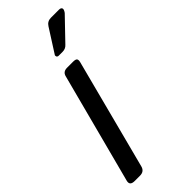

<svg xmlns="http://www.w3.org/2000/svg" viewBox="-248 -728 762 762"><g transform="rotate(-45 133.5 -346.5)"><path d="M271.5 -693.4Q282.7 -693.4 285.2 -686.8Q287.6 -680.2 278.8 -668L191.4 -577.1Q180.7 -564.9 163.6 -564.9H142.6Q134.8 -564.9 132.8 -570.6Q130.9 -576.2 133.8 -579.1L195.8 -676.3Q206.5 -693.4 226.6 -693.4ZM184.1 -486.8 63 -22Q57.1 0 33.2 0H3.9Q-23.9 0 -18.1 -22.9L104 -487.8Q108.9 -507.8 131.8 -507.8H165Q178.2 -507.8 182.6 -503.4Q187 -499 184.1 -486.8Z"/></g></svg>

Font: Allan
Style: Regular
Weight: 400
Designer: Anton Koovit
Foundry: Anton Koovit
Version: Version 1.002